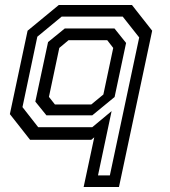

<svg xmlns="http://www.w3.org/2000/svg" viewBox="-20 -560 679 769"><path d="M456.5 189H315L357.5 -10L345.5 0H100.5L19.5 -103L90.5 -437L215.5 -540H508.5L589.5 -437ZM420 142.5 537.5 -410 471.5 -493.5H227L129.5 -413L70 -131L133 -50.5H349.5L427 -115L372.5 142.5ZM345.5 -141.5 394 -181.5 433.5 -368 409.5 -399H254.5L217.5 -368L176 -172L200 -141.5ZM349.5 -98H166L121.5 -153L172.5 -391.5L239.5 -446H438.5L485 -388L439 -171.5Z"/></svg>

Font: Tourney Thin Medium
Style: Italic
Weight: 500
Italic angle: -12°
Version: Version 1.015